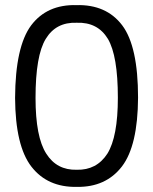

<svg xmlns="http://www.w3.org/2000/svg" viewBox="-20 -722 600 751"><path d="M280 -633Q362 -636 402 -570Q441 -504 441 -340Q441 -187 400 -121Q358 -56 280 -58Q202 -56 161 -121Q119 -186 119 -339Q119 -505 159 -570Q199 -636 280 -633ZM279 -702Q164 -705 102 -623Q40 -540 39 -339Q40 -151 103 -70Q166 11 280 9Q394 11 457 -71Q519 -152 520 -340Q520 -541 458 -623Q396 -705 279 -702Z"/></svg>

Font: RazerF5
Style: Regular
Weight: 400
Foundry: Razer Inc.
Version: Version 2